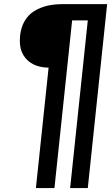

<svg xmlns="http://www.w3.org/2000/svg" viewBox="-20 -830 553 945"><path d="M156.7 95.7 219.2 -497.1Q148.4 -498 109.9 -539.1Q77.6 -573.2 77.6 -629.9Q77.6 -640.6 78.6 -652.3Q83 -695.3 101.1 -726.3Q119.1 -757.3 147.9 -775.1Q176.8 -793 210.9 -801.3Q245.1 -809.6 286.6 -809.6H507.3L412.1 95.7H325.2L412.1 -729.5H335L248 95.7Z"/></svg>

Font: Oswald
Style: Demi-Bold
Weight: 600
Designer: Vernon Adams
Foundry: Vernon Adams
Version: 3.0; ttfautohint (v0.94.23-7a4d-dirty) -l 8 -r 50 -G 200 -x 